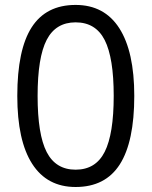

<svg xmlns="http://www.w3.org/2000/svg" viewBox="-20 -745 612 775"><path d="M522 -357.9Q522 -172.9 463.6 -81.5Q405.3 9.8 285.2 9.8Q169.9 9.8 109.9 -83.7Q49.8 -177.2 49.8 -357.9Q49.8 -544.4 107.9 -634.8Q166 -725.1 285.2 -725.1Q401.4 -725.1 461.7 -630.9Q522 -536.6 522 -357.9ZM131.8 -357.9Q131.8 -202.1 168.5 -131.1Q205.1 -60.1 285.2 -60.1Q366.2 -60.1 402.6 -132.1Q439 -204.1 439 -357.9Q439 -511.7 402.6 -583.3Q366.2 -654.8 285.2 -654.8Q205.1 -654.8 168.5 -584.2Q131.8 -513.7 131.8 -357.9Z"/></svg>

Font: f3_21440 
Style: Regular
Weight: 400
Foundry: Ascender Corporation
Version: Version 1.10